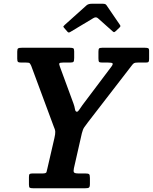

<svg xmlns="http://www.w3.org/2000/svg" viewBox="-20 -1005 816 1025"><path d="M134.5 -19.5V-60Q134.5 -72.5 138.2 -75.8Q142 -79 154 -79H207Q226 -79 228.2 -86.2Q230.5 -93.5 233.5 -108L270.5 -268Q275.5 -289.5 275 -301.5Q274.5 -313.5 266.5 -330.5L146.5 -654Q141.5 -664.5 138 -667.8Q134.5 -671 119.5 -671H94Q80.5 -671 76.2 -674.5Q72 -678 72 -692V-729.5Q72 -744 77 -747Q82 -750 96 -750H354Q367 -750 371.5 -747Q376 -744 376 -730.5V-696Q376 -679.5 372.2 -675.2Q368.5 -671 353.5 -671H316Q299.5 -671 297 -666.8Q294.5 -662.5 299.5 -650L372.5 -451.5Q378 -436.5 380.2 -422.5Q382.5 -408.5 390.5 -408.5Q396.5 -408.5 403.5 -419.8Q410.5 -431 420.5 -444.5L574.5 -649Q584.5 -662.5 580.8 -666.8Q577 -671 557.5 -671H526.5Q512 -671 508.8 -674.8Q505.5 -678.5 505.5 -694.5V-728.5Q505.5 -742 508.8 -746Q512 -750 525 -750H754Q765 -750 770.5 -747.8Q776 -745.5 776 -734V-690Q776 -678 772.8 -674.5Q769.5 -671 757.5 -671H715.5Q701 -671 695.5 -667.8Q690 -664.5 683.5 -655.5L448.5 -351Q438 -336.5 430.2 -326Q422.5 -315.5 417 -293.5L374.5 -106.5Q371 -90.5 375 -84.8Q379 -79 399.5 -79H435Q451 -79 455.5 -75.2Q460 -71.5 460 -55V-23Q460 -7 454.8 -3.5Q449.5 0 434.5 0H157.5Q143.5 0 139 -2.8Q134.5 -5.5 134.5 -19.5ZM338.5 -837.5 322 -856.5Q317.5 -862 318.2 -864Q319 -866 325.5 -872L442 -976.5Q451.5 -985 470.5 -985H528Q537.5 -985 541.8 -983Q546 -981 549 -976.5L621 -871Q625.5 -864.5 618 -858L597.5 -838.5Q590.5 -833 588.5 -833.2Q586.5 -833.5 581 -838L503 -907.5Q492.5 -917 478 -908L355.5 -834.5Q349 -830.5 345.5 -831.8Q342 -833 338.5 -837.5Z"/></svg>

Font: Besley* Narrow Semi
Style: Italic
Weight: 600
Width: 4
Italic angle: -13°
Designer: Owen Earl
Foundry: indestructible type*
Version: Version 3.000; ttfautohint (v1.8.3)